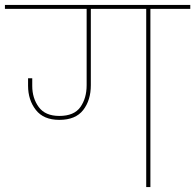

<svg xmlns="http://www.w3.org/2000/svg" viewBox="-55 -760 793 780"><path d="M718 -740V-724H556V0H539V-724H314V-414Q314 -353 283 -313Q252 -273 186 -273Q122 -273 90.5 -313.5Q59 -354 59 -412V-442H76V-411Q76 -361 102.5 -325Q129 -289 186 -289Q246 -289 271.5 -325Q297 -361 297 -414V-724H-35V-740Z"/></svg>

Font: Fz Poppins Thin
Style: Regular
Weight: 100
Designer: Ninad Kale (Devanagari), Jonny Pinhorn (Latin)
Foundry: Indian Type Foundry
Version: Vit hóa bi Vntype.Com & FontZin.Com